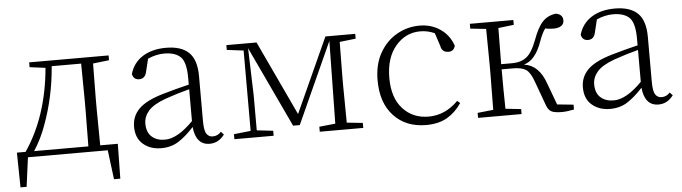

<svg xmlns="http://www.w3.org/2000/svg" viewBox="-44 -698 3671 1033"><g transform="rotate(-5 1791.0 -182.0)"><path d="M135 -482V-508H564V-482L477 -472L475 -283V-226L477 -30H572L569 158H535L515 0H84L63 158H30L27 -30H74Q197 -211 220 -471ZM413 -30 415 -226V-283L413 -477H254Q241 -312 186 -164Q161 -93 120 -30Z M1065 13Q1027 13 1006 -12.5Q985 -38 981 -85Q936 -36 896 -11Q856 14 803 14Q745 14 706 -19Q667 -52 667 -114Q667 -170 706 -209.5Q745 -249 837 -276Q909 -297 980 -314V-350Q980 -435 951 -463.5Q922 -492 862 -492Q819 -492 774 -472L757 -402Q749 -366 717 -366Q687 -366 680 -397Q697 -457 748 -489.5Q799 -522 875 -522Q957 -522 998 -482.5Q1039 -443 1039 -354V-113Q1039 -61 1051 -43Q1063 -25 1085 -25Q1111 -25 1130 -46L1145 -30Q1113 13 1065 13ZM980 -117V-289Q911 -271 849 -249Q783 -225 756 -194Q729 -163 729 -125Q729 -78 756 -54Q783 -30 827 -30Q895 -30 980 -117Z M1290 0H1199V-27L1290 -37V-471L1200 -482V-508H1363L1552 -105L1735 -508H1896V-482L1809 -472L1807 -283V-226L1809 -36L1895 -27V0H1660V-27L1747 -36L1750 -223L1754 -482L1556 -45H1520L1315 -481L1323 -224V-37L1411 -27V0Z M2234 14Q2125 14 2059.5 -56Q1994 -126 1994 -248Q1994 -335 2029.5 -396.5Q2065 -458 2122 -490Q2179 -522 2244 -522Q2307 -522 2355.5 -489Q2404 -456 2424 -398Q2417 -368 2388 -368Q2352 -368 2346 -404L2323 -474Q2286 -491 2245 -491Q2166 -491 2112 -427.5Q2058 -364 2058 -255Q2058 -148 2112 -89Q2166 -30 2251 -30Q2341 -30 2411 -101L2426 -88Q2394 -40 2348 -13Q2302 14 2234 14Z M2883 -40 2836 -169Q2818 -219 2795 -234Q2772 -249 2725 -249H2664Q2664 -137 2666 -36L2750 -27V0H2515V-27L2600 -36L2602 -226V-283L2600 -473L2515 -482V-508H2750V-482L2666 -472L2664 -277H2724Q2770 -277 2800.5 -300Q2831 -323 2857 -392Q2881 -458 2909 -487.5Q2937 -517 2981 -522Q3018 -515 3018 -483Q3018 -446 2966 -443Q2936 -443 2917 -448Q2900 -426 2884 -381Q2849 -281 2786 -264Q2867 -253 2902 -151L2945 -35L3033 -26V0Q2995 8 2968 8Q2926 8 2909 -2Q2892 -12 2883 -40Z M3489 13Q3451 13 3430 -12.5Q3409 -38 3405 -85Q3360 -36 3320 -11Q3280 14 3227 14Q3169 14 3130 -19Q3091 -52 3091 -114Q3091 -170 3130 -209.5Q3169 -249 3261 -276Q3333 -297 3404 -314V-350Q3404 -435 3375 -463.5Q3346 -492 3286 -492Q3243 -492 3198 -472L3181 -402Q3173 -366 3141 -366Q3111 -366 3104 -397Q3121 -457 3172 -489.5Q3223 -522 3299 -522Q3381 -522 3422 -482.5Q3463 -443 3463 -354V-113Q3463 -61 3475 -43Q3487 -25 3509 -25Q3535 -25 3554 -46L3569 -30Q3537 13 3489 13ZM3404 -117V-289Q3335 -271 3273 -249Q3207 -225 3180 -194Q3153 -163 3153 -125Q3153 -78 3180 -54Q3207 -30 3251 -30Q3319 -30 3404 -117Z"/></g></svg>

Font: Minh Nguyen ExtraLight
Style: Regular
Weight: 250
Designer: Ryoko NISHIZUKA 西塚涼子 (kana & ideographs); Frank Grießhammer (Latin, Greek & Cyrillic); Wenlong ZHANG 张文龙 (bopomofo); San
Foundry: Adobe
Version: Version 1.100;July 7, 2023;FontCreator 14.0.0.2814 64-bit